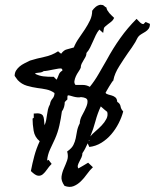

<svg xmlns="http://www.w3.org/2000/svg" viewBox="-20 -792 634 786"><path d="M593.8 -694.3Q593.8 -681.6 588.4 -674.3Q583 -667 575.2 -662.1Q567.4 -657.2 559.6 -652.8Q551.8 -648.4 546.9 -642.6Q543 -637.7 540 -631.3Q537.1 -625 534.2 -620.1Q527.3 -608.4 519.5 -597.2Q511.7 -585.9 503.9 -575.2Q488.3 -552.7 468.8 -522Q449.2 -491.2 444.3 -464.8V-462.9Q442.4 -461.9 437.5 -454.6Q432.6 -447.3 427.2 -438.5Q421.9 -429.7 417.5 -421.9Q413.1 -414.1 412.1 -412.1Q415 -407.2 422.4 -405.3Q429.7 -403.3 438 -400.9Q446.3 -398.4 452.6 -393.1Q459 -387.7 460 -375Q471.7 -368.2 473.6 -356.4Q475.6 -344.7 484.4 -335.9Q478.5 -312.5 465.8 -287.6Q453.1 -262.7 435.5 -242.2Q418 -221.7 395 -207.5Q372.1 -193.4 345.7 -190.4Q343.8 -194.3 342.3 -197.8Q340.8 -201.2 338.9 -205.1Q334 -194.3 329.1 -184.6Q324.2 -174.8 317.4 -165Q317.4 -156.2 313.5 -147.5Q309.6 -138.7 305.2 -130.9Q300.8 -123 298.8 -115.7Q296.9 -108.4 300.8 -102.5Q311.5 -108.4 321.3 -114.3Q331.1 -120.1 340.8 -126L360.4 -107.4Q347.7 -95.7 335.9 -79.1Q324.2 -62.5 310.5 -49.3Q296.9 -36.1 280.8 -29.8Q264.6 -23.4 244.1 -31.2Q229.5 -51.8 231.9 -69.3Q234.4 -86.9 241.7 -103Q249 -119.1 254.9 -135.7Q260.7 -152.3 254.9 -171.9Q273.4 -184.6 280.3 -198.2Q287.1 -211.9 290 -226.1Q293 -240.2 295.4 -255.4Q297.9 -270.5 306.6 -287.1Q306.6 -302.7 316.4 -320.3Q326.2 -337.9 333 -354Q339.8 -370.1 337.9 -381.3Q335.9 -392.6 311.5 -394.5Q304.7 -392.6 296.4 -393.6Q288.1 -394.5 280.8 -396.5Q273.4 -398.4 267.1 -400.4Q260.7 -402.3 257.8 -401.4Q255.9 -400.4 255.9 -393.6Q255.9 -386.7 255.9 -384.8Q250 -379.9 245.1 -374Q245.1 -364.3 242.2 -354Q239.3 -343.8 233.4 -335.9Q229.5 -306.6 223.1 -278.3Q216.8 -250 205.1 -223.6Q195.3 -203.1 185.1 -180.7Q174.8 -158.2 172.9 -134.8L178.7 -137.7L191.4 -121.1Q180.7 -110.4 172.4 -98.1Q164.1 -85.9 155.3 -78.6Q146.5 -71.3 135.3 -72.8Q124 -74.2 106.4 -91.8Q112.3 -123 120.6 -153.8Q128.9 -184.6 142.6 -213.9Q122.1 -230.5 117.7 -256.8Q113.3 -283.2 113.3 -306.6L118.2 -309.6V-327.1Q134.8 -329.1 143.6 -326.7Q152.3 -324.2 155.8 -318.4Q159.2 -312.5 160.2 -302.2Q161.1 -292 162.1 -279.3Q167 -289.1 168.9 -299.8Q170.9 -310.5 172.4 -321.8Q173.8 -333 176.3 -343.8Q178.7 -354.5 184.6 -365.2Q186.5 -378.9 194.8 -388.2Q203.1 -397.5 203.1 -411.1Q188.5 -421.9 169.9 -425.8Q151.4 -429.7 133.8 -431.6Q112.3 -434.6 90.3 -440.9Q68.4 -447.3 52.7 -463.9Q48.8 -468.8 46.9 -471.7Q44.9 -474.6 42 -478.5Q41 -480.5 40 -481.4Q40 -494.1 45.9 -503.4Q51.8 -512.7 60.5 -520Q69.3 -527.3 80.1 -532.7Q90.8 -538.1 100.6 -543H101.6L102.5 -543.9Q130.9 -552.7 161.6 -559.1Q192.4 -565.4 217.8 -582Q220.7 -580.1 223.6 -577.1Q226.6 -574.2 230.5 -572.3Q241.2 -586.9 253.4 -589.8Q265.6 -592.8 282.2 -597.7Q290 -617.2 302.7 -635.3Q315.4 -653.3 327.6 -671.9Q339.8 -690.4 348.6 -709Q357.4 -727.5 357.4 -748Q363.3 -756.8 371.6 -763.7Q379.9 -770.5 390.6 -772.5Q401.4 -772.5 405.3 -768.6Q409.2 -764.6 416 -760.7Q416 -755.9 419.4 -750Q422.9 -744.1 427.7 -738.3Q432.6 -732.4 438.5 -727.1Q444.3 -721.7 447.3 -718.8L443.4 -711.9Q440.4 -707 434.1 -702.1Q427.7 -697.3 421.4 -692.4Q415 -687.5 410.2 -683.1Q405.3 -678.7 405.3 -675.8Q404.3 -670.9 403.8 -666.5Q403.3 -662.1 402.3 -657.2L386.7 -670.9Q377.9 -660.2 372.1 -647.9Q366.2 -635.7 360.8 -623Q355.5 -610.4 349.1 -597.7Q342.8 -585 334 -575.2Q334 -566.4 330.1 -559.1Q326.2 -551.8 321.8 -544.9Q317.4 -538.1 314 -530.8Q310.5 -523.4 310.5 -514.6Q307.6 -507.8 301.3 -498.5Q294.9 -489.3 290.5 -479.5Q286.1 -469.7 284.7 -460.4Q283.2 -451.2 289.1 -444.3Q303.7 -444.3 318.8 -444.3Q334 -444.3 347.7 -436.5Q368.2 -461.9 384.3 -490.2Q400.4 -518.6 417 -546.9Q442.4 -593.8 472.2 -635.7Q502 -677.7 539.1 -714.8Q543.9 -710 551.8 -701.7Q559.6 -693.4 567.4 -693.4L576.2 -702.1ZM418.9 -334Q412.1 -338.9 405.8 -344.7Q399.4 -350.6 392.6 -356.4Q378.9 -327.1 370.6 -295.4Q362.3 -263.7 349.6 -233.4Q357.4 -243.2 370.6 -254.4Q383.8 -265.6 396 -278.3Q408.2 -291 415.5 -305.2Q422.9 -319.3 418.9 -334ZM235.4 -502.9Q235.4 -504.9 234.9 -507.3Q234.4 -509.8 232.4 -510.7Q229.5 -512.7 219.7 -511.2Q210 -509.8 198.2 -507.3Q186.5 -504.9 175.8 -502.9Q165 -501 159.2 -501Q151.4 -495.1 139.2 -494.6Q127 -494.1 123 -490.2Q140.6 -481.4 157.7 -479.5Q174.8 -477.5 194.3 -477.5H200.2Q202.1 -475.6 205.6 -471.7Q209 -467.8 211.9 -465.8Q216.8 -475.6 220.7 -486.3Q224.6 -497.1 235.4 -502.9ZM346.7 -217.8Q345.7 -217.8 345.7 -218.3Q345.7 -218.8 344.7 -218.8Q344.7 -217.8 342.8 -213.9Z"/></svg>

Font: Homemade Apple
Style: Regular
Weight: 400
Designer: Font Diner, Inc
Foundry: Font Diner, Inc
Version: Version 1.000